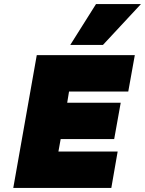

<svg xmlns="http://www.w3.org/2000/svg" viewBox="-20 -920 710 940"><path d="M670 -900 484 -700H324L450 -900ZM640 -650 608 -472H318L309 -417H571L539 -239H277L266 -178H556L525 0H45L160 -650Z"/></svg>

Font: Overused Grotesk Black
Style: Italic
Weight: 900
Italic angle: -10°
Version: Version 0.003